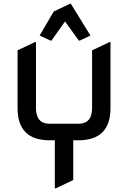

<svg xmlns="http://www.w3.org/2000/svg" viewBox="-20 -980 680 1019"><path d="M271 19.5V-235.4H244.1Q73.2 -235.4 73.2 -406.2V-712.9L166 -756.8H170.9V-406.2Q170.9 -323.2 244.1 -323.2H395.5Q468.8 -323.2 468.8 -406.2V-712.9L561.5 -756.8H566.4V-406.2Q566.4 -235.4 395.5 -235.4H368.7V-24.4L275.9 19.5ZM190.4 -791.5 265.1 -918.9 351.1 -960H356L460 -791.5L403.3 -764.6H398.4L325.2 -866.2L252.9 -764.6H248Z"/></svg>

Font: Nova Square
Style: Book
Weight: 400
Version: Version 2.000